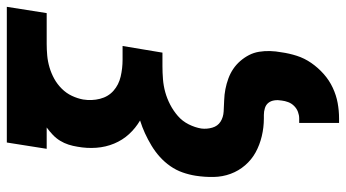

<svg xmlns="http://www.w3.org/2000/svg" viewBox="-240 -534 990 549"><g transform="rotate(-90 254.5 -260.0)"><path d="M177 215V101H190Q199 101 208.5 97.5Q218 94 225.5 86.5Q233 79 236.5 69.5Q240 60 241 51Q243 40 241.5 30Q240 20 234.5 13Q229 6 219.5 3Q210 0 200 0H190Q164 0 139 -6Q114 -12 93 -23.5Q72 -35 56 -53.5Q40 -72 31.5 -95Q23 -118 22.5 -143.5Q22 -169 26 -195Q29 -214 35.5 -232.5Q42 -251 53.5 -267.5Q65 -284 80 -297.5Q95 -311 112.5 -321.5Q130 -332 147.5 -340Q165 -348 184 -354Q162 -367 145 -385.5Q128 -404 118 -428Q108 -452 106 -479Q104 -506 109 -533Q111 -546 115 -558.5Q119 -571 126 -582.5Q133 -594 143 -603.5Q153 -613 164 -621H103L121 -735H509L491 -621H403Q387 -621 370 -619.5Q353 -618 336 -613Q319 -608 303.5 -599.5Q288 -591 275 -578Q262 -565 254.5 -549Q247 -533 244 -517Q240 -492 246 -468.5Q252 -445 269 -430Q286 -415 309.5 -409.5Q333 -404 358 -404H397L378 -290H339Q321 -290 302 -288.5Q283 -287 265 -282Q247 -277 229.5 -268Q212 -259 197 -246Q182 -233 173 -215Q164 -197 161 -179Q159 -163 163.5 -147.5Q168 -132 180.5 -124Q193 -116 209.5 -115Q226 -114 242 -113.5Q258 -113 273.5 -110Q289 -107 304 -101.5Q319 -96 331.5 -87.5Q344 -79 354 -67.5Q364 -56 371 -42.5Q378 -29 380.5 -13.5Q383 2 382.5 18Q382 34 379 50Q376 72 369 94Q362 116 348.5 135.5Q335 155 317 171Q299 187 277.5 197Q256 207 234 211Q212 215 190 215Z"/></g></svg>

Font: Iosevka Term Curly Heavy
Style: Italic
Weight: 900
Italic angle: -9°
Designer: Belleve Invis
Foundry: Belleve Invis
Version: Version 32.3.0